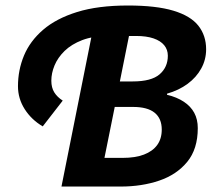

<svg xmlns="http://www.w3.org/2000/svg" viewBox="-20 -684 791 704"><path d="M205.4 0 322.6 -585.8H459.7L419.5 -385.4H466.3Q535 -385.4 565.2 -411.5Q595.4 -437.6 595.4 -479.7Q595.4 -501.8 582.2 -518Q568.9 -534.3 543 -543.2Q517 -552.1 478.7 -552.1H377.5Q321.3 -552.1 281.7 -537Q242.1 -521.8 216.9 -497.3Q191.8 -472.7 180 -444.2Q168.2 -415.7 168.2 -388.1Q168.2 -362.9 178.9 -345.5Q189.7 -328.1 210 -315.1L136.7 -220.6Q95.3 -245 70.6 -283.7Q45.9 -322.5 45.9 -368Q45.9 -427.1 68 -480.4Q90.2 -533.6 138.2 -574.9Q186.2 -616.2 262.8 -640Q339.4 -663.8 449.1 -663.8Q552.7 -663.8 615.7 -644.8Q678.8 -625.9 707.3 -589.8Q735.8 -553.6 735.8 -503.2Q735.8 -465.5 717.9 -432.9Q700 -400.3 667.9 -376.6Q635.8 -352.9 592.4 -340.5V-336.5Q628.5 -327.8 653.8 -311.1Q679.1 -294.5 692.2 -270.4Q705.2 -246.4 705.2 -214.2Q705.2 -137.6 666.5 -90.5Q627.7 -43.4 563.7 -21.7Q499.6 0 423.1 0ZM363 -105.1H429.8Q476 -105.1 507.8 -117.2Q539.7 -129.4 556.4 -152.3Q573.1 -175.3 573.1 -208.8Q573.1 -249.7 546.8 -270.8Q520.6 -291.9 467.8 -291.9H400.7Z"/></svg>

Font: Source Sans 3
Style: Italic
Weight: 200
Italic angle: -11°
Designer: Paul D. Hunt
Foundry: Adobe
Version: Version 3.046;hotconv 1.0.118;makeotfexe 2.5.65603